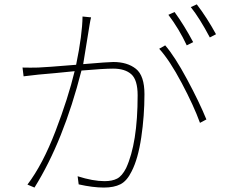

<svg xmlns="http://www.w3.org/2000/svg" viewBox="-20 -847 1040 878"><path d="M863.3 -654.3 834 -639.6Q798.8 -714.8 750 -779.3L778.3 -792Q822.3 -731.4 863.3 -654.3ZM357.4 -771.5 396.5 -767.6Q395.5 -764.6 393.1 -752.9Q390.6 -741.2 389.6 -733.4Q362.3 -564.5 360.4 -553.7Q475.6 -563.5 498 -563.5Q562.5 -563.5 601.6 -532.2Q640.6 -501 640.6 -416Q640.6 -317.4 626 -218.8Q611.3 -120.1 582 -63.5Q560.5 -19.5 530.8 -4.4Q501 10.7 455.1 10.7Q404.3 10.7 339.8 -3.9L335 -41Q405.3 -18.6 458 -18.6Q493.2 -18.6 515.6 -30.3Q538.1 -42 556.6 -78.1Q609.4 -192.4 609.4 -411.1Q609.4 -481.4 580.6 -507.3Q551.8 -533.2 497.1 -533.2Q454.1 -533.2 352.5 -524.4Q270.5 -202.1 137.7 10.7L105.5 -2.9Q175.8 -95.7 233.9 -247.6Q292 -399.4 321.3 -521.5Q291 -518.6 232.4 -512.7Q173.8 -506.8 156.2 -505.9Q96.7 -499 87.9 -498L83 -538.1Q119.1 -537.1 154.3 -538.1Q186.5 -539.1 328.1 -550.8Q356.4 -687.5 357.4 -771.5ZM708 -624 735.4 -639.6Q779.3 -588.9 835.4 -484.4Q891.6 -379.9 923.8 -300.8L894.5 -285.2Q866.2 -363.3 811 -467.3Q755.9 -571.3 708 -624ZM852.5 -814.5 879.9 -827.1Q926.8 -765.6 967.8 -690.4L939.5 -675.8Q892.6 -764.6 852.5 -814.5Z"/></svg>

Font: GenEi Gothic M ExtraLight
Style: Regular
Weight: 200
Designer: o_tamon (Modified); [Source Han Sans]
Ryoko NISHIZUKA  (kana & ideographs); Paul D. Hunt (Latin, Greek & Cyrillic); Wenl
Version: Version 1.1a;Original Version 1.004